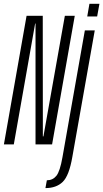

<svg xmlns="http://www.w3.org/2000/svg" viewBox="-50 -758 542 1008"><path d="M-29.5 0H22.5L134.5 -634.5H136.5V0H223.5L342.5 -675H290.5L178 -42H175L174.5 -675H89.5ZM188.5 229.5Q245.5 229.5 279.2 197Q313 164.5 330 64.5L447.5 -598.5H395.5L278 67Q265 141.5 246 165Q227 188.5 196 188.5ZM419.5 -738 408 -671.5H460L472 -738Z"/></svg>

Font: Anybody ExtraCondensed Light
Style: Italic
Weight: 300
Width: 2
Italic angle: -10°
Version: Version 1.113;gftools[0.9.25]